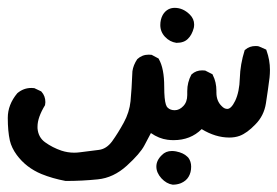

<svg xmlns="http://www.w3.org/2000/svg" viewBox="-33 -187 724 501"><path d="M389.2 217.8Q399.4 207 415.5 207Q420.4 207 426.3 208Q445.8 211.9 455.6 221.7L458.5 224.6Q465.8 234.4 465.8 248Q465.8 263.2 459 274.4Q452.6 285.2 439 291Q429.2 294.9 418 294.9H417.5Q401.4 292.5 388.2 278.3Q375 263.7 375 247.6Q375 231.4 389.2 217.8ZM493.2 149.9Q464.4 178.7 419.9 178.7Q412.1 178.7 404.3 177.7Q381.8 174.8 360.8 160.2Q352.5 175.8 343.8 192.4Q332.5 213.9 297.9 245.4Q263.2 276.9 222.2 281Q181.2 285.2 138.7 285.2H138.2Q104 278.8 75.2 267.1Q35.2 250.5 10.7 217.3Q-2.9 198.7 -7.3 179.7Q-12.7 155.3 -12.7 120.6Q-12.7 85.9 12.2 56.2Q28.3 42.5 48.8 42.5Q52.2 42.5 56.6 43L74.2 51.3L75.2 52.2Q85.4 63.5 85.4 79.6Q85.4 82.5 84.5 87.4Q64.9 119.6 64.9 143.1Q64.9 145.5 64.9 147.9Q66.9 171.4 84.5 184.1Q104 198.2 127.4 206.1Q143.6 211.4 160.6 211.4Q168 211.4 175.3 210.4L225.1 204.1Q244.6 201.7 259.3 182.1Q275.4 159.7 290 132.8Q304.7 106 307.6 77.1Q310.5 48.3 312.5 -0.5Q312.5 -0.5 312.5 -1Q314.9 -17.6 325.2 -32.7Q337.9 -44.4 355 -44.4Q357.9 -44.4 362.8 -43.9L380.9 -34.2L381.8 -32.2Q395.5 -7.8 395.5 39.1Q395.5 72.8 399.9 85.9Q401.4 89.8 402.3 91.3L404.8 94.2Q411.6 100.6 422.9 100.6Q435.1 100.6 445.3 89.8Q455.6 79.1 455.6 61V50.8Q455.6 27.8 466.3 7.8L467.3 6.8Q478.5 -3.4 494.6 -3.4Q497.6 -3.4 502.4 -2.9L521.5 6.8L522.5 9.3Q531.7 27.3 531.7 50.3V54.7Q531.7 76.7 545.4 89.8Q552.2 97.2 560.1 97.2Q570.3 97.2 580.6 76.2Q591.8 52.7 592.8 16.8Q593.8 -19 605.5 -56.2L607.4 -57.6Q618.2 -66.9 633.8 -66.9Q640.6 -66.9 642.6 -65.9L661.6 -57.6L662.6 -54.7Q671.4 -30.3 671.4 -4.4Q671.4 5.4 670.4 15.1Q666 49.8 660.9 82.5Q655.8 115.2 633.3 137.7Q611.8 160.2 592.3 167.5Q580.1 171.9 565.4 171.9Q529.3 171.9 493.2 149.9ZM385.3 -121.6Q385.3 -136.2 391.6 -147.9Q397.5 -158.2 407.2 -163.1Q414.6 -166.5 422.9 -166.5Q444.8 -166.5 462.4 -148.9Q473.6 -137.7 473.6 -123Q473.6 -118.7 472.7 -114.3Q467.8 -95.7 457.5 -85.9Q447.3 -75.2 427.7 -75.2H427.2Q410.2 -77.6 397.7 -90.8Q385.3 -104 385.3 -121.6Z"/></svg>

Font: Bakudai
Style: Bold
Weight: 700
Version: Version 1.48